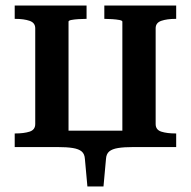

<svg xmlns="http://www.w3.org/2000/svg" viewBox="-20 -530 688 692"><path d="M107 -428Q107 -448 86.5 -455Q66 -462 35 -462H33V-510H292V-462H290Q277 -462 262 -461Q247 -460 237 -458Q227 -456 227 -452V0H33V-49H35Q66 -49 86.5 -55.5Q107 -62 107 -83ZM421 -452Q421 -456 410 -458Q399 -460 384.5 -461Q370 -462 357 -462H356V-510H615V-462H613Q582 -462 561.5 -455Q541 -448 541 -428V-83Q541 -62 561.5 -55.5Q582 -49 613 -49H615V0H421ZM161 0V-59H487V0H461Q427 0 405.5 3.5Q384 7 373.5 16Q363 25 362 43L353 142H295L286 43Q285 25 274.5 16Q264 7 242.5 3.5Q221 0 187 0Z"/></svg>

Font: Roboto Serif 36pt Medium
Style: Regular
Weight: 500
Designer: Greg Gazdowicz
Foundry: Commercial Type
Version: Version 1.008